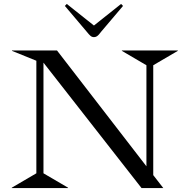

<svg xmlns="http://www.w3.org/2000/svg" viewBox="-20 -957 955 977"><path d="M811 0H700.2L201.2 -638.2V-75.2L326.2 -2V0H40V-2L165 -75.2V-647.9L41 -698.2V-700.2H270L725.1 -110.8V-625L600.1 -698.2V-700.2H884.8V-698.2L759.8 -625V-65.9ZM310.1 -926.8 319.8 -937 458 -827.1 596.2 -937 606 -926.8 494.1 -794.9Q493.2 -793.5 490.7 -790.5Q488.3 -787.6 487.3 -786.4Q486.3 -785.2 484.1 -782.5Q481.9 -779.8 480.7 -778.8Q479.5 -777.8 477.5 -775.9Q475.6 -773.9 474.1 -773.2Q472.7 -772.5 470.7 -771.2Q468.8 -770 466.8 -769.5Q464.8 -769 462.6 -768.6Q460.4 -768.1 458 -768.1Q448.2 -768.1 440.7 -774.4Q433.1 -780.8 421.9 -794.9Z"/></svg>

Font: Messapia
Style: Regular
Weight: 400
Designer: Luca Marsano
Foundry: Collletttivo
Version: Version 1.000;FEAKit 1.0